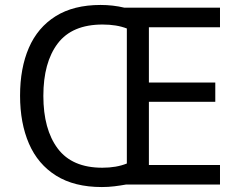

<svg xmlns="http://www.w3.org/2000/svg" viewBox="-20 -745 968 775"><path d="M386 -725Q436 -725 482 -714H868V-635H581V-412H849V-334H581V-79H868V0H488Q466 4 441.5 7Q417 10 391 10Q280 10 206.5 -36Q133 -82 97 -165Q61 -248 61 -359Q61 -470 96.5 -552Q132 -634 204.5 -679.5Q277 -725 386 -725ZM394 -646Q271 -646 213 -569.5Q155 -493 155 -358Q155 -223 213 -145.5Q271 -68 393 -68Q450 -68 492 -85V-630Q451 -646 394 -646Z"/></svg>

Font: Noto Sans Tai Viet
Style: Regular
Weight: 400
Designer: Monotype Design Team
Foundry: Monotype Imaging Inc.
Version: Version 2.003; ttfautohint (v1.8.4.7-5d5b)